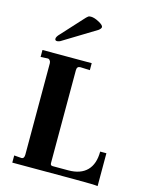

<svg xmlns="http://www.w3.org/2000/svg" viewBox="-123 -903 760 983"><g transform="rotate(15 257.0 -411.5)"><path d="M492 3Q474 0 368 0H39V-38L78 -35Q93 -35 93 -57V-541Q93 -550 87.5 -556.5Q82 -563 74 -562L39 -560V-597H300V-560L251 -562H249Q231 -562 231 -541V-49Q231 -36 243 -36H326Q391 -36 425 -70.5Q459 -105 459 -171H492ZM99 -660Q88 -660 88 -670Q88 -681 104 -697L199 -801Q214 -818 220 -822Q224 -826 235 -826Q253 -826 278 -812.5Q303 -799 303 -789Q303 -781 290 -771L123 -669Q110 -660 99 -660Z"/></g></svg>

Font: UnnaBold
Style: Bold
Weight: 700
Designer: Jorge de Buen Unna
Foundry: Omnibus-Type
Version: Version 2.008;hotconv 1.0.109;makeotfexe 2.5.65596